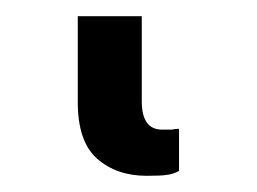

<svg xmlns="http://www.w3.org/2000/svg" viewBox="-20 24 317 237"><path d="M100 220Q76 199 76 150V44H155V149Q155 184 180 184H192Q196 183 201 183V235Q194 239 185 240Q179 241 161 241Q124 241 100 220Z"/></svg>

Font: Sinter Medium
Style: Regular
Weight: 500
Foundry: Adobe & rsms
Version: Version 1.000